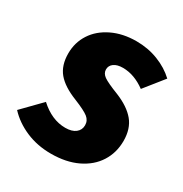

<svg xmlns="http://www.w3.org/2000/svg" viewBox="-166 -656 741 779"><g transform="rotate(30 204.0 -266.5)"><path d="M436 -482 364 -392Q312 -430 259 -430Q232 -430 217 -419Q202 -408 202 -390Q202 -372 219.5 -359.5Q237 -347 291 -326Q350 -302 379.5 -266.5Q409 -231 409 -174Q409 -119 381.5 -75.5Q354 -32 302 -7Q250 18 179 18Q115 18 61.5 -5Q8 -28 -28 -67L57 -154Q114 -102 177 -102Q208 -102 225 -115.5Q242 -129 242 -151Q242 -173 224.5 -187Q207 -201 155 -222Q94 -246 65.5 -280Q37 -314 37 -370Q37 -421 63.5 -462Q90 -503 139.5 -527Q189 -551 253 -551Q307 -551 354.5 -532.5Q402 -514 436 -482Z"/></g></svg>

Font: Fira Sans Condensed ExtraBold
Style: Italic
Weight: 800
Width: 3
Italic angle: -8°
Designer: bBox Type GmbH & Carrois Corporate GbR & Edenspiekermann AG
Foundry: bBox Type GmbH & Carrois Corporate GbR & Edenspiekermann AG
Version: Version 4.301